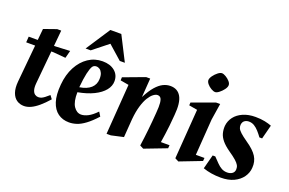

<svg xmlns="http://www.w3.org/2000/svg" viewBox="-91 -1005 2008 1336"><g transform="rotate(20 913.0 -336.5)"><path d="M148.9 15Q118 15 94.7 -1Q71.4 -17 60 -49.4Q48.6 -81.9 53 -130.9L79.1 -406.9H12.9L15.9 -450H82.8L90.9 -534.1L184 -566.9H214.1L203.1 -450H216.9L320.9 -455L306.2 -398.9L214.1 -406.9H198.9L175.9 -163.1Q173 -131 179 -112.1Q185 -93.1 196.8 -85.1Q208.6 -77.1 220.9 -77.1Q234 -77.1 244.1 -81.2Q254.2 -85.4 266.9 -94.9Q279.6 -104.4 297.1 -120L315.9 -95Q283.5 -58 254.4 -33.5Q225.4 -9 199.3 3Q173.2 15 148.9 15Z M482.1 15Q434.9 15 400.1 -9.9Q365.4 -34.9 349.1 -85.3Q332.9 -135.7 339.9 -213Q346.6 -289.1 376.8 -345.7Q407 -402.2 454 -433.6Q501 -465 559.1 -465Q615.1 -465 649.1 -437Q683.1 -409 683 -362.9Q683.2 -326.8 657.5 -294.8Q631.7 -262.8 583.1 -238.8Q534.5 -214.9 466.4 -202.4Q465 -132.4 487.4 -98.6Q509.9 -64.9 543.1 -64.9Q565.6 -64.9 593.5 -78.9Q621.4 -92.9 655.1 -127.9L674.1 -97.1Q633.6 -52.6 600.2 -28.1Q566.9 -3.5 538.4 5.7Q509.9 15 482.1 15ZM466.9 -239.6Q521.1 -248 550.1 -274.1Q579 -300.3 580 -341Q581 -367.4 574 -383.8Q567 -400.2 555.2 -408.4Q543.5 -416.5 529.2 -416.5Q521.6 -416.5 514.5 -413.4Q507.4 -410.3 501.6 -402.3Q490.9 -385.1 481.9 -345.4Q473 -305.8 466.9 -239.6ZM416 -507.9 533.9 -688H615L706.7 -507.9H669L567 -598.1L453.7 -507.9Z M756 0 783.1 -372.1 721.1 -383 721.9 -406 880 -465H910.1L900 -324.6Q927.7 -378.5 954.4 -408.9Q981.1 -439.2 1007.4 -452.1Q1033.7 -465 1060.9 -465Q1115.1 -465 1139.9 -421.1Q1164.7 -377.2 1156 -284.9Q1152.4 -237.7 1148.5 -202.5Q1144.6 -167.2 1140.4 -137.7Q1136.1 -108.1 1131.1 -75.1H1195.1L1193.1 -52L1031 10.1L1004 -3.9Q1013 -65.9 1019.4 -126.9Q1025.9 -188 1030.9 -256Q1035 -304.4 1032.2 -330Q1029.4 -355.6 1020.9 -365.3Q1012.5 -374.9 998 -374.9Q984.2 -374.9 967.6 -362.3Q950.9 -349.8 934.8 -323.9Q918.7 -298.1 906.2 -256.7Q893.6 -215.3 888.1 -157.1L878 -20.1L787.9 0Z M1291 10.1 1264 -3.9 1291 -372.1 1229 -383 1230.1 -404.1 1397.9 -465H1428L1409 -343.1L1389.9 -75.1H1453.9L1451.9 -52ZM1365.9 -531.1Q1353.6 -531.1 1336.1 -541.2Q1318.5 -551.3 1305.9 -566.4Q1293.4 -581.5 1294 -595.1Q1295 -609.1 1307.9 -626.9Q1320.9 -644.6 1337.7 -657.8Q1354.5 -671 1367.1 -671Q1379.4 -671 1396.6 -660.7Q1413.9 -650.5 1427.1 -635.6Q1440.2 -620.6 1439 -606Q1438 -592 1424.7 -574.4Q1411.5 -556.9 1394.7 -544Q1377.9 -531.1 1365.9 -531.1Z M1606.1 15Q1568.9 15 1535.6 9.6Q1502.4 4.2 1473.9 -6.1L1501.4 -110.9H1520.9Q1541.5 -89.7 1558.5 -72.1Q1575.5 -54.5 1594.1 -44.2Q1612.6 -34 1636 -34Q1658.7 -34 1673.6 -45.1Q1688.5 -56.1 1688.9 -76.9Q1689.6 -92.5 1682.2 -106.2Q1674.7 -119.9 1655.4 -137Q1636.1 -154.1 1600.9 -178.1Q1563.5 -204.4 1543 -229.1Q1522.5 -253.9 1515.7 -279.6Q1508.9 -305.3 1510.9 -334Q1514.9 -371.3 1537.3 -400.7Q1559.6 -430.1 1599.1 -447.6Q1638.6 -465 1691.1 -465Q1730.6 -465 1760.7 -458.6Q1790.7 -452.2 1811.1 -444.1L1784.2 -340.1H1764.2Q1748.9 -361.3 1732.9 -379Q1717 -396.8 1699 -407.9Q1681 -419.1 1658 -419.1Q1641 -419.1 1627.4 -409.8Q1613.7 -400.4 1611 -379.1Q1609.9 -366.5 1614.7 -353.9Q1619.5 -341.2 1637 -324.9Q1654.5 -308.6 1689.9 -283.9Q1747.9 -244.6 1770.9 -207.8Q1793.9 -171 1789.9 -124Q1787.5 -86.4 1764.9 -54.6Q1742.2 -22.9 1702.2 -3.9Q1662.2 15 1606.1 15Z"/></g></svg>

Font: Ancizar Serif Light
Style: Italic
Weight: 300
Italic angle: -4°
Designer: Cesar Puertas, Viviana Monsalve, Julian Moncada, Julian Prieto, Jose Castro, Felipe Aragon, Mariel Hernandez, Sara Alarc
Version: Version 8.100